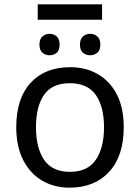

<svg xmlns="http://www.w3.org/2000/svg" viewBox="-20 -856 645 886"><path d="M551 -269Q551 -136 483.5 -63Q416 10 301 10Q230 10 174.5 -22.5Q119 -55 87 -117.5Q55 -180 55 -269Q55 -402 121.5 -474Q188 -546 304 -546Q376 -546 432 -513.5Q488 -481 519.5 -419.5Q551 -358 551 -269ZM146 -269Q146 -174 183.5 -118.5Q221 -63 303 -63Q384 -63 422 -118.5Q460 -174 460 -269Q460 -364 422 -418Q384 -472 302 -472Q220 -472 183 -418Q146 -364 146 -269ZM451 -836V-765H154V-836ZM209 -700Q228 -700 241.5 -688Q255 -676 255 -650Q255 -624 241.5 -612.5Q228 -601 209 -601Q190 -601 176 -612.5Q162 -624 162 -650Q162 -676 176 -688Q190 -700 209 -700ZM396 -700Q415 -700 429 -688Q443 -676 443 -650Q443 -624 429 -612.5Q415 -601 396 -601Q377 -601 363 -612.5Q349 -624 349 -650Q349 -676 363 -688Q377 -700 396 -700Z"/></svg>

Font: Apis
Style: Regular
Weight: 400
Designer: Monotype Design Team
Foundry: Monotype Imaging Inc.
Version: Version 2.000; build 0001